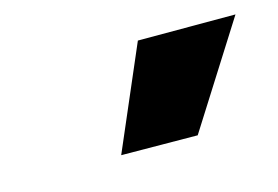

<svg xmlns="http://www.w3.org/2000/svg" viewBox="-41 -850 467 323"><g transform="rotate(-15 192.5 -689.0)"><path d="M385 -779 271 -599 138 -600 215 -779Z"/></g></svg>

Font: Be Vietnam Black
Style: Italic
Weight: 900
Italic angle: -9°
Designer: Lam Bao; Tony Le; Vietanh Nguyen
Foundry: Yellow Type Foundry
Version: Version 5.000